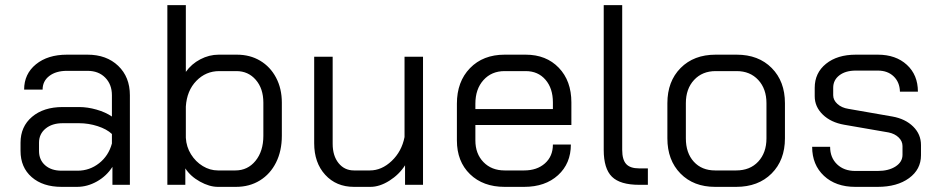

<svg xmlns="http://www.w3.org/2000/svg" viewBox="-20 -720 3654 748"><path d="M60 -132V-164Q60 -227 105 -265Q150 -303 224 -303H288Q321 -303 356 -293Q391 -283 416 -266V-349Q416 -391 390 -417.5Q364 -444 321 -444H241Q198 -444 172 -424Q146 -404 146 -371H74Q74 -432 120 -469.5Q166 -507 241 -507H321Q395 -507 440.5 -463.5Q486 -420 486 -349V0H418V-70Q395 -34 357.5 -13Q320 8 280 8H220Q147 8 103.5 -30Q60 -68 60 -132ZM282 -55Q329 -55 366 -84Q403 -113 416 -161V-198Q396 -217 360.5 -228.5Q325 -240 288 -240H224Q183 -240 157.5 -219Q132 -198 132 -164V-132Q132 -97 156 -76Q180 -55 220 -55Z M702 -64V0H632V-700H704V-440Q726 -471 760.5 -489Q795 -507 832 -507H903Q954 -507 993.5 -483.5Q1033 -460 1055.5 -417.5Q1078 -375 1078 -320V-191Q1078 -132 1055.5 -87Q1033 -42 992.5 -17Q952 8 899 8H829Q796 8 759 -12.5Q722 -33 702 -64ZM897 -56Q945 -56 975.5 -93.5Q1006 -131 1006 -191V-320Q1006 -375 976.5 -409Q947 -443 901 -443H834Q782 -443 745 -405Q708 -367 704 -305V-183Q706 -148 724 -119Q742 -90 770 -73Q798 -56 829 -56Z M1204 -162V-499H1276V-160Q1276 -113 1299 -84.5Q1322 -56 1359 -56H1421Q1467 -56 1506 -93Q1545 -130 1556 -186V-499H1628V0H1558V-76Q1535 -40 1497 -16Q1459 8 1423 8H1359Q1290 8 1247 -39Q1204 -86 1204 -162Z M1760 -173V-316Q1760 -402 1811 -454.5Q1862 -507 1946 -507H2028Q2108 -507 2157 -456Q2206 -405 2206 -321V-233H1832V-173Q1832 -121 1863.5 -88.5Q1895 -56 1946 -56H2022Q2072 -56 2103 -83.5Q2134 -111 2134 -157H2204Q2204 -83 2154 -37.5Q2104 8 2022 8H1946Q1862 8 1811 -41.5Q1760 -91 1760 -173ZM2134 -295V-321Q2134 -376 2105 -409.5Q2076 -443 2028 -443H1946Q1895 -443 1863.5 -408Q1832 -373 1832 -316V-295Z M2332 -136V-700H2404V-136Q2404 -98 2419.5 -81Q2435 -64 2470 -64H2504V0H2470Q2396 0 2364 -31.5Q2332 -63 2332 -136Z M2580 -181V-318Q2580 -403 2631.5 -455Q2683 -507 2768 -507H2850Q2935 -507 2986.5 -455Q3038 -403 3038 -318V-181Q3038 -96 2986 -44Q2934 8 2848 8H2766Q2682 8 2631 -44Q2580 -96 2580 -181ZM2848 -56Q2902 -56 2934 -90.5Q2966 -125 2966 -181V-318Q2966 -374 2934 -408.5Q2902 -443 2850 -443H2768Q2716 -443 2684 -408.5Q2652 -374 2652 -318V-181Q2652 -124 2683 -90Q2714 -56 2766 -56Z M3144 -148H3214Q3214 -106 3241 -80Q3268 -54 3312 -54H3399Q3442 -54 3469 -71.5Q3496 -89 3496 -117V-151Q3496 -170 3481 -184.5Q3466 -199 3442 -204L3269 -234Q3217 -243 3185.5 -273.5Q3154 -304 3154 -345V-378Q3154 -436 3198 -471.5Q3242 -507 3314 -507H3400Q3470 -507 3513 -467.5Q3556 -428 3556 -363H3486Q3485 -400 3461.5 -422.5Q3438 -445 3400 -445H3314Q3274 -445 3250 -426.5Q3226 -408 3226 -378V-349Q3226 -330 3242.5 -315Q3259 -300 3285 -296L3457 -266Q3507 -257 3537.5 -227Q3568 -197 3568 -155V-115Q3568 -60 3521.5 -26Q3475 8 3399 8H3312Q3236 8 3190 -35Q3144 -78 3144 -148Z"/></svg>

Font: Stavian Regular
Style: Regular
Weight: 400
Version: Version 1.000; ttfautohint (v1.6)